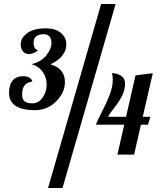

<svg xmlns="http://www.w3.org/2000/svg" viewBox="-20 -770 818 955"><path d="M25 -309Q25 -348 43 -369.5Q61 -391 94 -391Q134 -391 141 -364Q90 -360 90 -300Q90 -275 103 -265.5Q116 -256 141 -256Q172 -256 192 -284.5Q212 -313 212 -350Q212 -383 193.5 -411Q175 -439 137 -451Q184 -462 210 -494Q236 -526 236 -558Q236 -577 226 -588.5Q216 -600 199 -600Q147 -600 147 -557Q147 -526 169 -520Q147 -501 124 -501Q106 -501 94.5 -514Q83 -527 83 -550Q83 -581 115 -605Q147 -629 208 -629Q256 -629 283 -606Q310 -583 310 -550Q310 -487 231 -450Q303 -429 303 -362Q303 -310 259.5 -266Q216 -222 154 -222Q25 -222 25 -309ZM219 165 483 -750H555L291 165ZM457 -150Q464 -170 486.5 -213Q509 -256 525 -297Q541 -338 541 -373Q541 -391 537 -406Q564 -406 583 -392.5Q602 -379 602 -355Q602 -324 588.5 -296Q575 -268 550 -236Q525 -204 517 -189H607L654 -395L740 -406L690 -189H728L716 -150H681L647 -1H564L598 -150Z"/></svg>

Font: Lobster Two
Style: Bold Italic
Weight: 700
Designer: Pablo Impallari
Foundry: Pablo Impallari. www.impallari.com
Version: Version 1.006